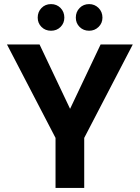

<svg xmlns="http://www.w3.org/2000/svg" viewBox="-20 -917 682 937"><path d="M251 0V-244L14 -700H173L330 -369H314L471 -700H628L391 -244V0ZM229 -767Q201 -767 182.5 -785.5Q164 -804 164 -831Q164 -859 182.5 -878Q201 -897 229 -897Q257 -897 275.5 -878Q294 -859 294 -831Q294 -804 275.5 -785.5Q257 -767 229 -767ZM415 -767Q387 -767 368.5 -785.5Q350 -804 350 -831Q350 -859 368.5 -878Q387 -897 415 -897Q442 -897 461 -878Q480 -859 480 -831Q480 -804 461 -785.5Q442 -767 415 -767Z"/></svg>

Font: DM Sans 12pt ExtraBold
Style: Regular
Weight: 800
Version: Version 4.004;gftools[0.9.30]